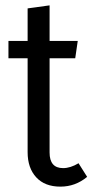

<svg xmlns="http://www.w3.org/2000/svg" viewBox="-20 -677 342 709"><path d="M270 -74.2 301.8 -23.9Q258.3 12.2 203.1 12.2Q145.5 12.2 113.8 -22.2Q82 -56.6 82 -115.2V-461.9H11.2V-525.9H82V-646L163.1 -657.2V-525.9H267.1L257.8 -461.9H163.1V-113.8Q163.1 -56.2 212.9 -56.2Q240.2 -56.2 270 -74.2Z"/></svg>

Font: Fira Sans Compressed Book
Style: Regular
Weight: 350
Width: 1
Designer: Carrois Corporate & Edenspiekermann AG
Foundry: Carrois Corporate GbR & Edenspiekermann AG
Version: Version 4.203;PS 004.203;hotconv 1.0.88;makeotf.lib2.5.64775